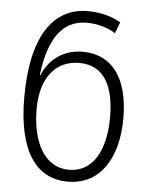

<svg xmlns="http://www.w3.org/2000/svg" viewBox="-53 -768 639 821"><g transform="rotate(5 267.0 -357.0)"><path d="M291 -724C147 -724 52 -602 52 -333C52 -107 130 10 268 10C406 10 482 -107 482 -281C482 -453 410 -549 285 -549C189 -549 135 -489 113 -434H110C128 -585 183 -674 291 -674C343 -674 387 -658 414 -640L433 -688C402 -706 355 -724 291 -724ZM274 -500C379 -500 425 -416 425 -280C425 -135 370 -41 269 -41C164 -41 109 -146 109 -289C109 -421 172 -500 274 -500Z"/></g></svg>

Font: Noto Sans UI Condensed Light
Style: Regular
Weight: 300
Width: 3
Designer: Monotype Design Team
Foundry: Monotype Imaging Inc.
Version: Version 1.901